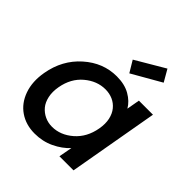

<svg xmlns="http://www.w3.org/2000/svg" viewBox="-214 -948 1107 1107"><g transform="rotate(45 339.0 -394.5)"><path d="M34.2 -277.8Q56.2 -402.8 144.8 -481.4Q233.4 -560.1 344.2 -560.1Q408.7 -560.1 452.9 -534.7Q497.1 -509.3 519 -471.2L533.2 -550.8H647.9L550.8 0H436L451.2 -82Q415.5 -43 361.1 -17.1Q306.6 8.8 242.2 8.8Q170.9 8.8 118.4 -27.1Q65.9 -63 42.7 -128.9Q19.5 -194.8 34.2 -277.8ZM484.9 -275.9Q492.7 -320.3 485.1 -354.7Q477.5 -389.2 458.3 -412.8Q439 -436.5 411.4 -448.7Q383.8 -460.9 351.1 -460.9Q282.7 -460.9 224.4 -411.9Q166 -362.8 150.9 -277.8Q143.1 -234.4 150.9 -198.2Q158.7 -162.1 178.2 -138.9Q197.8 -115.7 225.3 -102.8Q252.9 -89.8 285.2 -89.8Q353.5 -89.8 411.6 -140.1Q469.7 -190.4 484.9 -275.9ZM519 -797.9 561 -725.1 382.8 -623 340.8 -692.9Z"/></g></svg>

Font: SVN-Poppins Medium
Style: Italic
Weight: 500
Italic angle: -10°
Designer: Ninad Kale (Devanagari), Jonny Pinhorn (Latin)
Foundry: Indian Type Foundry
Version: Version 3.002 2017